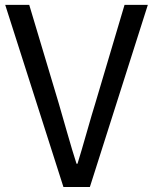

<svg xmlns="http://www.w3.org/2000/svg" viewBox="-20 -753 615 773"><path d="M235.4 0 1 -733.4H97.7L216.8 -335.9Q226.6 -302.7 249.5 -222.2Q272.5 -141.6 288.1 -93.8H292Q306.6 -140.6 329.1 -219.7Q351.6 -298.8 363.3 -335.9L481.4 -733.4H575.2L341.8 0Z"/></svg>

Font: GenYoGothic TW TTF Regular
Style: Regular
Weight: 400
Version: Version 1.300